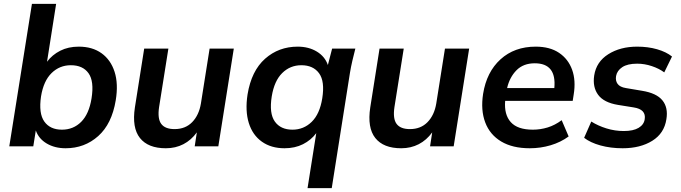

<svg xmlns="http://www.w3.org/2000/svg" viewBox="-20 -756 3521 992"><path d="M319 10Q263 10 221.5 -14.5Q180 -39 165 -82L152 0H28L145 -736H270L223 -437Q250 -473 291.5 -494Q333 -515 387 -515Q457 -515 504.5 -481Q552 -447 572 -385Q592 -323 578 -238Q558 -116 487.5 -53Q417 10 319 10ZM300 -86Q359 -86 399.5 -126.5Q440 -167 453 -248Q467 -336 437.5 -377.5Q408 -419 346 -419Q288 -419 246.5 -378.5Q205 -338 192 -258Q179 -170 209 -128Q239 -86 300 -86Z M837 10Q745 10 703 -43Q661 -96 677 -201L725 -505H850L802 -203Q793 -143 813 -116Q833 -89 882 -89Q938 -89 973 -125Q1008 -161 1018 -221L1063 -505H1188L1108 0H986L997 -72Q968 -32 927.5 -11Q887 10 837 10Z M1569 216 1614 -68Q1587 -32 1545.5 -11Q1504 10 1450 10Q1381 10 1333 -24Q1285 -58 1265.5 -120.5Q1246 -183 1259 -268Q1279 -390 1349.5 -452.5Q1420 -515 1518 -515Q1575 -515 1617 -489.5Q1659 -464 1674 -420L1696 -505H1816Q1808 -474 1800.5 -442Q1793 -410 1788 -379L1694 216ZM1491 -86Q1549 -86 1590.5 -126.5Q1632 -167 1645 -248Q1659 -336 1628.5 -377.5Q1598 -419 1537 -419Q1479 -419 1438 -378.5Q1397 -338 1384 -258Q1370 -170 1400 -128Q1430 -86 1491 -86Z M2053 10Q1961 10 1919 -43Q1877 -96 1893 -201L1941 -505H2066L2018 -203Q2009 -143 2029 -116Q2049 -89 2098 -89Q2154 -89 2189 -125Q2224 -161 2234 -221L2279 -505H2404L2324 0H2202L2213 -72Q2184 -32 2143.5 -11Q2103 10 2053 10Z M2717 10Q2628 10 2569.5 -25Q2511 -60 2487 -123.5Q2463 -187 2476 -271Q2494 -384 2566 -449.5Q2638 -515 2748 -515Q2821 -515 2868.5 -483Q2916 -451 2936 -395.5Q2956 -340 2944 -267L2939 -235H2590Q2584 -164 2619 -125Q2654 -86 2733 -86Q2772 -86 2809.5 -97.5Q2847 -109 2882 -135L2918 -51Q2877 -21 2825 -5.5Q2773 10 2717 10ZM2743 -429Q2684 -429 2648.5 -393Q2613 -357 2600 -301H2844Q2856 -429 2743 -429Z M3197 10Q3135 10 3082.5 -4.5Q3030 -19 2998 -44L3035 -128Q3070 -106 3113.5 -92.5Q3157 -79 3203 -79Q3252 -79 3279.5 -95.5Q3307 -112 3311 -140Q3319 -191 3254 -201L3173 -214Q3100 -226 3070.5 -266Q3041 -306 3050 -366Q3061 -437 3123 -476Q3185 -515 3272 -515Q3328 -515 3375 -501.5Q3422 -488 3452 -464L3412 -382Q3385 -402 3347.5 -414.5Q3310 -427 3272 -427Q3222 -427 3195 -409Q3168 -391 3163 -363Q3159 -339 3171 -322.5Q3183 -306 3214 -301L3297 -287Q3372 -275 3402.5 -237.5Q3433 -200 3423 -140Q3412 -67 3350 -28.5Q3288 10 3197 10Z"/></svg>

Font: Mulish
Style: Bold Italic
Weight: 700
Italic angle: -9°
Designer: Vernon Adams
Foundry: Vernon Adams
Version: Version 3.603; ttfautohint (v1.8.3)